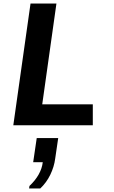

<svg xmlns="http://www.w3.org/2000/svg" viewBox="-20 -706 640 1082"><path d="M55 0 152 -686H298L218 -118H503V0ZM144 356 146 342Q179 311 198 277Q217 243 221 208H167L187 72H308L291 188Q285 234 263.5 278.5Q242 323 207 356Z"/></svg>

Font: Chivo Mono Medium SemiBold
Style: Italic
Weight: 600
Italic angle: -8.05°
Monospace: yes
Version: Version 1.008